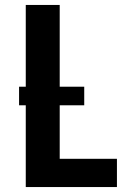

<svg xmlns="http://www.w3.org/2000/svg" viewBox="-20 -755 540 775"><path d="M84 0V-330H57V-405H84V-735H221V-405H320V-330H221V-114H452V0Z"/></svg>

Font: Iosevka SS04 Heavy
Style: Regular
Weight: 900
Monospace: yes
Designer: Belleve Invis
Foundry: Belleve Invis
Version: Version 19.0.0; ttfautohint (v1.8.4)